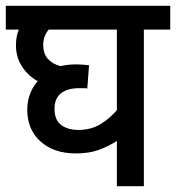

<svg xmlns="http://www.w3.org/2000/svg" viewBox="-20 -642 607 662"><path d="M567 -540H476V0H383V-156Q355 -138 321.5 -125.5Q288 -113 241 -113Q166 -113 120 -154Q74 -195 74 -264Q74 -291 83 -316.5Q92 -342 110 -362Q75 -382 55 -414Q35 -446 35 -486Q35 -517 45 -540H0V-622H567ZM168 -267Q168 -228 191 -211Q214 -194 250 -194Q294 -194 326.5 -214Q359 -234 383 -262V-540H148Q129 -517 129 -488Q129 -457 145 -439Q161 -421 189 -414Q213 -420 243 -420Q254 -420 266.5 -419Q279 -418 287 -417L281 -337Q275 -338 267.5 -338Q260 -338 254 -338Q213 -338 190.5 -320.5Q168 -303 168 -267Z"/></svg>

Font: Noto Sans SemiCondensed Medium
Style: Italic
Weight: 500
Width: 4
Italic angle: -12°
Designer: Monotype Design Team
Foundry: Monotype Imaging Inc.
Version: Version 2.013; ttfautohint (v1.8.4.7-5d5b)